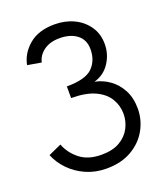

<svg xmlns="http://www.w3.org/2000/svg" viewBox="-126 -748 712 835"><g transform="rotate(-20 230.0 -330.5)"><path d="M224 3Q173 3 130 -16Q87 -35 56 -67Q25 -99 10 -137L70 -164Q87 -120 125 -90.5Q163 -61 224 -61Q276 -61 309 -80.5Q342 -100 358 -131Q374 -162 374 -196Q374 -234 354.5 -266.5Q335 -299 293 -318.5Q251 -338 183 -338V-392Q270 -392 302.5 -424.5Q335 -457 335 -509Q335 -553 304.5 -576.5Q274 -600 224 -600Q180 -600 151.5 -579.5Q123 -559 116 -527L52 -538Q62 -590 106 -627Q150 -664 224 -664Q273 -664 313 -645Q353 -626 377 -591Q401 -556 401 -509Q401 -462 375 -422.5Q349 -383 303 -370Q339 -363 370 -341Q401 -319 420.5 -282.5Q440 -246 440 -196Q440 -145 415 -99.5Q390 -54 341.5 -25.5Q293 3 224 3Z"/></g></svg>

Font: Lil Grotesk
Style: Regular
Weight: 400
Designer: Bastien Sozeau
Foundry: NBR — Bastien Sozeau
Version: Version 4.002; ttfautohint (v1.8.4.7-5d5b)